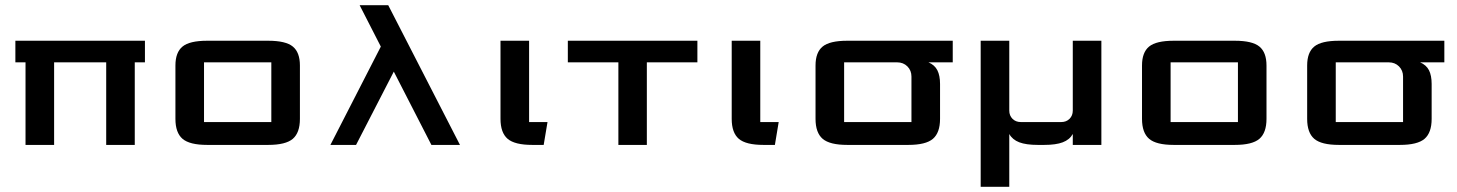

<svg xmlns="http://www.w3.org/2000/svg" viewBox="-20 -557 5601 738"><path d="M188 0H78.1V-317.4H39.1V-400.4H537.1V-317.4H498V0H388.2V-317.4H188Z M1022.9 -317.4H764.2V-87.9H1022.9ZM1132.8 -100.1Q1132.8 -46.9 1105.5 -23.4Q1078.1 0 1010.7 0H776.4Q709 0 681.6 -23.4Q654.3 -46.9 654.3 -100.1V-305.2Q654.3 -355.5 681.4 -377.9Q708.5 -400.4 776.4 -400.4H1010.7Q1078.6 -400.4 1105.7 -377.9Q1132.8 -355.5 1132.8 -305.2Z M1362.3 -537.1H1472.2L1748 0H1638.2L1493.7 -281.7L1348.6 0H1250L1443.8 -377.9Z M1903.8 -400.4H2013.7V-87.9H2084.5L2069.8 0H2025.9Q1958.5 0 1931.2 -23.4Q1903.8 -46.9 1903.8 -100.1Z M2162.6 -317.4V-400.4H2660.6V-317.4H2466.3V0H2356.9V-317.4Z M2792.5 -400.4H2902.3V-87.9H2973.1L2958.5 0H2914.6Q2847.2 0 2819.8 -23.4Q2792.5 -46.9 2792.5 -100.1Z M3593.3 -100.1Q3593.3 -46.9 3565.9 -23.4Q3538.6 0 3471.2 0H3236.8Q3169.4 0 3142.1 -23.4Q3114.7 -46.9 3114.7 -100.1V-305.2Q3114.7 -355.5 3141.8 -377.9Q3168.9 -400.4 3236.8 -400.4H3642.1V-317.4H3548.8Q3572.8 -307.1 3583 -286.9Q3593.3 -266.6 3593.3 -234.4ZM3224.6 -317.4V-87.9H3483.4V-262.7Q3483.4 -286.1 3467.8 -301.8Q3452.1 -317.4 3428.2 -317.4Z M3969.2 0Q3924.3 0 3897.9 -10Q3871.6 -20 3859.4 -42V161.1H3749.5V-400.4H3859.4V-131.8Q3859.4 -112.8 3871.8 -100.3Q3884.3 -87.9 3903.3 -87.9H4059.6Q4078.6 -87.9 4091.1 -100.3Q4103.5 -112.8 4103.5 -131.8V-400.4H4213.4V0H4103.5V-42Q4091.3 -20 4064.9 -10Q4038.6 0 3993.7 0Z M4738.3 -317.4H4479.5V-87.9H4738.3ZM4848.1 -100.1Q4848.1 -46.9 4820.8 -23.4Q4793.5 0 4726.1 0H4491.7Q4424.3 0 4397 -23.4Q4369.6 -46.9 4369.6 -100.1V-305.2Q4369.6 -355.5 4396.7 -377.9Q4423.8 -400.4 4491.7 -400.4H4726.1Q4793.9 -400.4 4821 -377.9Q4848.1 -355.5 4848.1 -305.2Z M5482.9 -100.1Q5482.9 -46.9 5455.6 -23.4Q5428.2 0 5360.8 0H5126.5Q5059.1 0 5031.7 -23.4Q5004.4 -46.9 5004.4 -100.1V-305.2Q5004.4 -355.5 5031.5 -377.9Q5058.6 -400.4 5126.5 -400.4H5531.7V-317.4H5438.5Q5462.4 -307.1 5472.7 -286.9Q5482.9 -266.6 5482.9 -234.4ZM5114.3 -317.4V-87.9H5373V-262.7Q5373 -286.1 5357.4 -301.8Q5341.8 -317.4 5317.9 -317.4Z"/></svg>

Font: Squarish Sans CT
Style: Regular
Weight: 400
Version: Version 0.9